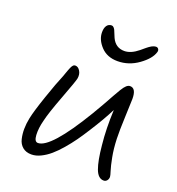

<svg xmlns="http://www.w3.org/2000/svg" viewBox="-137 -912 908 987"><g transform="rotate(20 316.5 -418.5)"><path d="M396 -638.2Q338.9 -638.2 304.9 -674.3Q271 -710.4 271 -751Q271 -774.9 280.3 -787.8Q289.6 -800.8 306.2 -800.8Q312.5 -800.8 317.6 -795.4Q322.8 -790 325.7 -783.9Q328.6 -777.8 333.5 -765.1Q338.4 -752.4 341.8 -745.1Q363.3 -699.2 411.1 -699.2Q446.8 -699.2 486.8 -731.9Q489.7 -734.4 496.1 -739.7Q502.4 -745.1 505.1 -747.3Q507.8 -749.5 513.2 -753.9Q518.6 -758.3 521.5 -760.3Q524.4 -762.2 529.1 -765.4Q533.7 -768.6 536.9 -770Q540 -771.5 543.9 -772.9Q547.9 -774.4 551.3 -775.1Q554.7 -775.9 558.1 -775.9Q566.9 -775.9 571.5 -768.8Q576.2 -761.7 573.2 -752Q562 -713.4 509.8 -675.8Q457.5 -638.2 396 -638.2ZM144 -36.1Q114.3 -36.1 95.7 -51.8Q77.1 -67.4 71 -93.5Q64.9 -119.6 65.2 -147.7Q65.4 -175.8 71.8 -207Q80.1 -248 110.4 -336.4Q140.6 -424.8 160.2 -470.2Q163.1 -477.5 166.7 -488.5Q170.4 -499.5 172.6 -504.9Q174.8 -510.3 177.7 -517.8Q180.7 -525.4 182.9 -529.1Q185.1 -532.7 188 -536.4Q190.9 -540 194.1 -541.5Q197.3 -543 201.2 -543Q216.8 -543 227.5 -525.4Q238.3 -507.8 233.9 -483.9Q231 -468.3 192.4 -366.2Q153.8 -264.2 144 -220.2Q132.3 -175.3 134.3 -139.2Q136.2 -103 155.8 -103Q224.6 -103 368.2 -341.8Q386.2 -371.6 406 -406.7Q425.8 -441.9 437.3 -462.9Q448.7 -483.9 460.7 -503.4Q472.7 -522.9 482.4 -531.5Q492.2 -540 502 -540Q535.2 -540 535.2 -481.9Q535.2 -464.8 531.7 -385Q528.3 -305.2 529.8 -262.2Q531.7 -208 540.3 -163.8Q548.8 -119.6 556.4 -96.2Q564 -72.8 564 -65.9Q564 -53.7 556.9 -45.4Q549.8 -37.1 539.1 -37.1Q508.8 -37.1 492.9 -79.6Q477.1 -122.1 469.2 -206.1Q460 -292 464.8 -396Q435.5 -336.9 384.8 -257.8Q361.8 -221.2 340.6 -191.4Q319.3 -161.6 293.7 -131.8Q268.1 -102.1 244.4 -81.8Q220.7 -61.5 194.6 -48.8Q168.5 -36.1 144 -36.1Z"/></g></svg>

Font: Shantell Sans Bouncy
Style: Italic
Weight: 300
Italic angle: -11.31°
Designer: Stephen Nixon, Anya Danilova, Shantell Martin
Foundry: Arrow Type
Version: Version 1.006;[9816181b4]